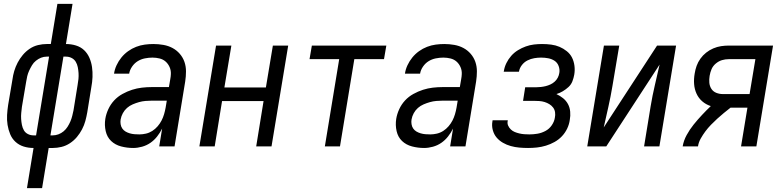

<svg xmlns="http://www.w3.org/2000/svg" viewBox="-20 -755 4040 990"><path d="M119 215 153 8Q126 8 102 0.5Q78 -7 60 -23.5Q42 -40 32.5 -63Q23 -86 19 -111Q15 -136 16.5 -162Q18 -188 22 -214L44 -344Q47 -367 53.5 -389Q60 -411 71 -432Q82 -453 97.5 -471.5Q113 -490 133 -503.5Q153 -517 176 -522.5Q199 -528 221 -528H242L276 -735H354L320 -528Q347 -528 371.5 -520.5Q396 -513 413.5 -496.5Q431 -480 441 -457Q451 -434 454.5 -409Q458 -384 457 -358Q456 -332 451 -306L430 -176Q426 -153 420 -131Q414 -109 403 -88Q392 -67 376.5 -48.5Q361 -30 340.5 -16.5Q320 -3 297 2.5Q274 8 252 8H231L197 215ZM166 -57 233 -463H221Q206 -463 192 -457.5Q178 -452 165.5 -442Q153 -432 145 -418.5Q137 -405 130.5 -391Q124 -377 120.5 -362.5Q117 -348 115 -334L93 -204Q91 -188 89.5 -172.5Q88 -157 89 -141.5Q90 -126 93 -111Q96 -96 103 -83.5Q110 -71 123.5 -64Q137 -57 153 -57ZM240 -57H252Q267 -57 281.5 -62.5Q296 -68 308 -78Q320 -88 328.5 -101.5Q337 -115 343 -129Q349 -143 352.5 -157.5Q356 -172 359 -186L380 -316Q383 -332 384.5 -347.5Q386 -363 385 -378.5Q384 -394 381 -409Q378 -424 370.5 -436.5Q363 -449 349.5 -456Q336 -463 320 -463H307Z M667 8Q635 8 604.5 0Q574 -8 553 -28Q532 -48 525 -79Q518 -110 523 -142Q527 -167 538.5 -192Q550 -217 568.5 -237Q587 -257 611.5 -270.5Q636 -284 661 -292Q686 -300 711.5 -303Q737 -306 763 -306H851L858 -347Q859 -353 860 -360Q861 -367 861 -373Q862 -392 854.5 -409Q847 -426 834 -437.5Q821 -449 803 -453.5Q785 -458 766 -458Q747 -458 727 -454Q707 -450 690 -439.5Q673 -429 661 -411.5Q649 -394 646 -375H568Q571 -397 581 -418.5Q591 -440 606 -458.5Q621 -477 640.5 -491Q660 -505 682 -513.5Q704 -522 726.5 -525Q749 -528 771 -528Q797 -528 822.5 -523.5Q848 -519 869.5 -507.5Q891 -496 907 -477.5Q923 -459 931 -436Q939 -413 939 -387Q939 -361 935 -335L880 0H801L816 -92Q805 -70 790 -51Q775 -32 755.5 -18.5Q736 -5 712.5 1.5Q689 8 667 8ZM699 -62Q715 -62 732.5 -66Q750 -70 765.5 -80Q781 -90 793 -104Q805 -118 813 -133.5Q821 -149 826 -166Q831 -183 834 -200L840 -236H763Q747 -236 730 -234.5Q713 -233 697 -228.5Q681 -224 664.5 -217Q648 -210 635 -198.5Q622 -187 613.5 -171.5Q605 -156 602 -139Q600 -127 602 -114.5Q604 -102 610.5 -92.5Q617 -83 627 -77Q637 -71 649 -67.5Q661 -64 673.5 -63Q686 -62 699 -62Z M1008 0 1094 -520H1173L1137 -304H1351L1387 -520H1466L1380 0H1301L1339 -234H1125L1087 0Z M1655 0 1729 -450H1576L1588 -520H1972L1960 -450H1807L1733 0Z M2167 8Q2135 8 2104.5 0Q2074 -8 2053 -28Q2032 -48 2025 -79Q2018 -110 2023 -142Q2027 -167 2038.5 -192Q2050 -217 2068.5 -237Q2087 -257 2111.5 -270.5Q2136 -284 2161 -292Q2186 -300 2211.5 -303Q2237 -306 2263 -306H2351L2358 -347Q2359 -353 2360 -360Q2361 -367 2361 -373Q2362 -392 2354.5 -409Q2347 -426 2334 -437.5Q2321 -449 2303 -453.5Q2285 -458 2266 -458Q2247 -458 2227 -454Q2207 -450 2190 -439.5Q2173 -429 2161 -411.5Q2149 -394 2146 -375H2068Q2071 -397 2081 -418.5Q2091 -440 2106 -458.5Q2121 -477 2140.5 -491Q2160 -505 2182 -513.5Q2204 -522 2226.5 -525Q2249 -528 2271 -528Q2297 -528 2322.5 -523.5Q2348 -519 2369.5 -507.5Q2391 -496 2407 -477.5Q2423 -459 2431 -436Q2439 -413 2439 -387Q2439 -361 2435 -335L2380 0H2301L2316 -92Q2305 -70 2290 -51Q2275 -32 2255.5 -18.5Q2236 -5 2212.5 1.5Q2189 8 2167 8ZM2199 -62Q2215 -62 2232.5 -66Q2250 -70 2265.5 -80Q2281 -90 2293 -104Q2305 -118 2313 -133.5Q2321 -149 2326 -166Q2331 -183 2334 -200L2340 -236H2263Q2247 -236 2230 -234.5Q2213 -233 2197 -228.5Q2181 -224 2164.5 -217Q2148 -210 2135 -198.5Q2122 -187 2113.5 -171.5Q2105 -156 2102 -139Q2100 -127 2102 -114.5Q2104 -102 2110.5 -92.5Q2117 -83 2127 -77Q2137 -71 2149 -67.5Q2161 -64 2173.5 -63Q2186 -62 2199 -62Z M2703 8Q2680 8 2657.5 6Q2635 4 2613.5 -2Q2592 -8 2573 -19Q2554 -30 2540.5 -46Q2527 -62 2521 -84Q2515 -106 2519 -129L2520 -135H2598V-132Q2595 -119 2600 -107.5Q2605 -96 2614 -87.5Q2623 -79 2634 -74.5Q2645 -70 2657.5 -67Q2670 -64 2683 -63Q2696 -62 2710 -62Q2730 -62 2751 -65.5Q2772 -69 2792 -79.5Q2812 -90 2825 -109Q2838 -128 2841 -148Q2844 -162 2842 -176Q2840 -190 2832 -200.5Q2824 -211 2812.5 -218Q2801 -225 2788 -229Q2775 -233 2761 -234Q2747 -235 2733 -235H2677L2688 -305H2744Q2756 -305 2769 -306.5Q2782 -308 2794 -311Q2806 -314 2818 -319.5Q2830 -325 2840 -334Q2850 -343 2856 -354.5Q2862 -366 2864 -379Q2867 -397 2860.5 -414.5Q2854 -432 2839.5 -441.5Q2825 -451 2807 -454.5Q2789 -458 2770 -458Q2753 -458 2735 -455Q2717 -452 2700 -443.5Q2683 -435 2671 -419.5Q2659 -404 2656 -386L2655 -385H2577L2578 -388Q2581 -409 2591 -429.5Q2601 -450 2616 -467Q2631 -484 2650.5 -496Q2670 -508 2691 -515.5Q2712 -523 2733 -525.5Q2754 -528 2775 -528Q2799 -528 2822 -525Q2845 -522 2865 -513.5Q2885 -505 2902.5 -491Q2920 -477 2929.5 -458Q2939 -439 2942 -416Q2945 -393 2941 -370Q2938 -353 2931.5 -336Q2925 -319 2911.5 -306.5Q2898 -294 2882 -284.5Q2866 -275 2849 -270Q2868 -261 2883.5 -248.5Q2899 -236 2908.5 -218.5Q2918 -201 2920 -179.5Q2922 -158 2918 -137Q2915 -114 2904.5 -92Q2894 -70 2877.5 -52.5Q2861 -35 2839.5 -23Q2818 -11 2795 -4Q2772 3 2749 5.5Q2726 8 2703 8Z M3008 0 3094 -520H3173L3138 -312Q3129 -258 3117 -204.5Q3105 -151 3093 -98L3368 -520H3466L3380 0H3301L3335 -208Q3344 -262 3356.5 -315.5Q3369 -369 3381 -422L3106 0Z M3500 0Q3505 -30 3520.5 -58.5Q3536 -87 3556.5 -112.5Q3577 -138 3599.5 -162Q3622 -186 3645 -208Q3620 -216 3601 -232.5Q3582 -249 3571.5 -272Q3561 -295 3559 -321.5Q3557 -348 3562 -376Q3565 -396 3572 -415.5Q3579 -435 3591.5 -452.5Q3604 -470 3621 -483.5Q3638 -497 3658 -505.5Q3678 -514 3698 -517Q3718 -520 3738 -520H3966L3880 0H3801L3834 -200H3747Q3729 -186 3712 -172Q3695 -158 3678.5 -143Q3662 -128 3646 -111.5Q3630 -95 3617 -77.5Q3604 -60 3593 -40.5Q3582 -21 3579 0ZM3707 -270H3845L3875 -450H3738Q3720 -450 3703 -445Q3686 -440 3671 -427.5Q3656 -415 3649 -398.5Q3642 -382 3639 -364Q3636 -346 3637.5 -328.5Q3639 -311 3648 -297Q3657 -283 3673 -276.5Q3689 -270 3707 -270Z"/></svg>

Font: Iosevka Term Curly Oblique
Style: Regular
Weight: 400
Italic angle: -9°
Designer: Belleve Invis
Foundry: Belleve Invis
Version: Version 32.3.0